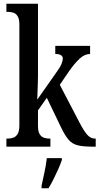

<svg xmlns="http://www.w3.org/2000/svg" viewBox="-20 -780 529 1021"><path d="M14 0V-43H23Q37 -43 51 -48Q65 -53 74 -68Q83 -83 83 -114V-650Q83 -679 74 -693.5Q65 -708 51 -712.5Q37 -717 23 -717H14V-760H182V-376Q182 -358 181 -329.5Q180 -301 179 -277Q178 -253 178 -250L277 -391Q300 -422 307 -440Q314 -458 314 -468Q314 -493 274 -493V-536H459V-493Q431 -493 404.5 -469Q378 -445 347 -401L298 -329L403 -128Q424 -87 442.5 -65Q461 -43 485 -43H489V0H477Q424 0 394.5 -7Q365 -14 345.5 -36Q326 -58 304 -104L229 -260L182 -193V-110Q182 -81 191 -66.5Q200 -52 214 -47.5Q228 -43 242 -43H248V0ZM201 208Q208 175 216.5 136Q225 97 229 61H309V71Q302 92 290 119Q278 146 264.5 173Q251 200 238 221H201Z"/></svg>

Font: Noto Serif Tamil ExtraCondensed Medium
Style: Regular
Weight: 500
Width: 2
Designer: Indian Type Foundry, Tom Grace, and the Monotype Design Team
Foundry: Monotype Imaging Inc.
Version: Version 2.004; ttfautohint (v1.8.4.7-5d5b)